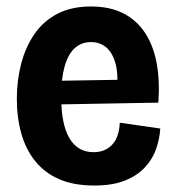

<svg xmlns="http://www.w3.org/2000/svg" viewBox="-20 -560 545 593"><path d="M271 13Q208 13 163 -6.5Q118 -26 89 -62Q60 -98 46 -147Q32 -196 32 -255Q32 -312 45.5 -363.5Q59 -415 86.5 -455Q114 -495 157.5 -517.5Q201 -540 261 -540Q319 -540 360.5 -519Q402 -498 428 -458.5Q454 -419 464 -364Q474 -309 469 -243L131 -237V-310L373 -314L341 -279Q346 -333 336 -366.5Q326 -400 306.5 -415Q287 -430 261 -430Q231 -430 210.5 -411Q190 -392 179.5 -354.5Q169 -317 169 -262Q169 -176 194.5 -133Q220 -90 269 -90Q289 -90 304 -97Q319 -104 329 -116Q339 -128 344 -144.5Q349 -161 350 -181L475 -163Q473 -131 462 -99.5Q451 -68 427 -42.5Q403 -17 365 -2Q327 13 271 13Z"/></svg>

Font: Bricolage Grotesque 24pt SemiCondensed
Style: Bold
Weight: 700
Width: 4
Designer: Mathieu Triay
Foundry: Atelier Triay
Version: Version 1.001;gftools[0.9.33.dev8+g029e19f]